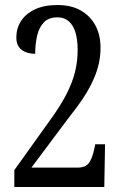

<svg xmlns="http://www.w3.org/2000/svg" viewBox="-20 -744 482 764"><path d="M37 0V-67L175 -260Q219 -320 243.5 -367.5Q268 -415 278.5 -457.5Q289 -500 289 -545Q289 -585 280.5 -614Q272 -643 254 -659Q236 -675 209 -675Q173 -675 154 -654.5Q135 -634 127.5 -601Q120 -568 120 -530Q101 -530 84 -536Q67 -542 56 -556Q45 -570 45 -595Q45 -631 63.5 -660Q82 -689 118.5 -706.5Q155 -724 209 -724Q263 -724 301 -702.5Q339 -681 359.5 -643Q380 -605 380 -554Q380 -522 373.5 -492.5Q367 -463 355 -434.5Q343 -406 326 -377.5Q309 -349 287.5 -320Q266 -291 241 -259L105 -77H288Q321 -77 334.5 -96.5Q348 -116 355 -151L359 -170H398L395 0Z"/></svg>

Font: Noto Serif ExtraCondensed
Style: Regular
Weight: 400
Width: 2
Designer: Monotype Design Team
Foundry: Monotype Imaging Inc.
Version: Version 2.013